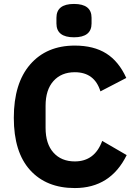

<svg xmlns="http://www.w3.org/2000/svg" viewBox="-20 -941 691 973"><path d="M266 -822V-851Q266 -921 355 -921Q444 -921 444 -851V-822Q444 -752 355 -752Q266 -752 266 -822ZM359 12Q215 12 132.5 -79Q50 -170 50 -344Q50 -519 133 -614.5Q216 -710 359 -710Q455 -710 518.5 -670Q582 -630 620 -546L489 -478Q459 -575 359 -575Q291 -575 251 -530.5Q211 -486 211 -405V-293Q211 -212 251 -167.5Q291 -123 359 -123Q460 -123 498 -227L622 -155Q540 12 359 12Z"/></svg>

Font: Aneliza
Style: Bold
Weight: 700
Designer: Mike Abbink, Paul van der Laan, Pieter van Rosmalen
Foundry: Bold Monday
Version: Version 3.0